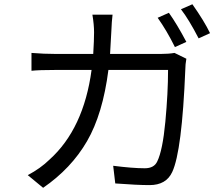

<svg xmlns="http://www.w3.org/2000/svg" viewBox="-20 -855 1040 902"><path d="M497.1 -601.6H735.4Q772.5 -601.6 799.8 -606.4L855.5 -579.1Q850.6 -551.8 850.6 -529.3Q835 -144.5 789.1 -46.9Q760.7 14.6 682.6 14.6Q625 14.6 521.5 6.8L511.7 -76.2Q603.5 -64.5 660.2 -64.5Q704.1 -64.5 718.8 -96.7Q744.1 -148.4 756.8 -283.2Q769.5 -418 769.5 -526.4H489.3Q462.9 -319.3 388.7 -191.4Q314.5 -63.5 182.6 27.3L110.4 -32.2Q169.9 -63.5 212.9 -105.5Q373 -250 410.2 -526.4H242.2Q163.1 -526.4 127.9 -522.5V-606.4Q186.5 -601.6 241.2 -601.6H418Q421.9 -666 421.9 -703.1Q421.9 -739.3 414.1 -786.1H508.8Q504.9 -756.8 502.9 -705.1Q502.9 -698.2 497.1 -601.6ZM720.7 -771.5 773.4 -794.9Q810.5 -743.2 855.5 -658.2L801.8 -633.8Q763.7 -710.9 720.7 -771.5ZM830.1 -811.5 883.8 -835Q939.5 -755.9 966.8 -699.2L913.1 -674.8Q867.2 -763.7 830.1 -811.5Z"/></svg>

Font: GenEi Gothic M Regular
Style: Regular
Weight: 400
Designer: o_tamon (Modified); [Source Han Sans]
Ryoko NISHIZUKA  (kana & ideographs); Paul D. Hunt (Latin, Greek & Cyrillic); Wenl
Version: Version 1.1a;Original Version 1.004